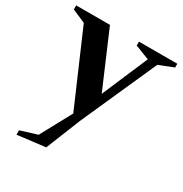

<svg xmlns="http://www.w3.org/2000/svg" viewBox="-213 -628 933 980"><g transform="rotate(30 253.0 -138.0)"><path d="M21 224V198L141 161L111 183L223 -24V-3L28 -454L43 -438L-45 -476V-500H154L297 -166H290L414 -456L420 -440L325 -477V-500H551V-478L455 -440L470 -455L267 0L185 204Z"/></g></svg>

Font: Wittgenstein SemiBold
Style: Regular
Weight: 600
Designer: Jörg Drees
Foundry: Jörg Drees
Version: Version 1.500